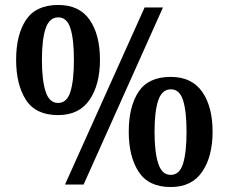

<svg xmlns="http://www.w3.org/2000/svg" viewBox="-20 -744 922 774"><path d="M214 -280Q124 -280 84.5 -341.5Q45 -403 45 -503Q45 -604 85 -664Q125 -724 215 -724Q300 -724 341.5 -664Q383 -604 383 -503Q383 -403 341 -341.5Q299 -280 214 -280ZM563 -714H637L317 0H242ZM214 -329Q250 -329 264 -374.5Q278 -420 278 -503Q278 -585 264 -629.5Q250 -674 215 -674Q179 -674 164 -629.5Q149 -585 149 -503Q149 -420 164 -374.5Q179 -329 214 -329ZM668 10Q579 10 539 -51.5Q499 -113 499 -213Q499 -314 538.5 -374Q578 -434 668 -434Q753 -434 795 -374Q837 -314 837 -213Q837 -113 795 -51.5Q753 10 668 10ZM668 -39Q704 -39 718 -84.5Q732 -130 732 -213Q732 -295 718 -339.5Q704 -384 669 -384Q633 -384 618 -339.5Q603 -295 603 -213Q603 -130 618 -84.5Q633 -39 668 -39Z"/></svg>

Font: Noto Serif Sinhala SemiCondensed
Style: Bold
Weight: 700
Width: 4
Designer: Jelle Bosma - Monotype Design Team
Foundry: Monotype Imaging Inc.
Version: Version 2.007; ttfautohint (v1.8.4.7-5d5b)